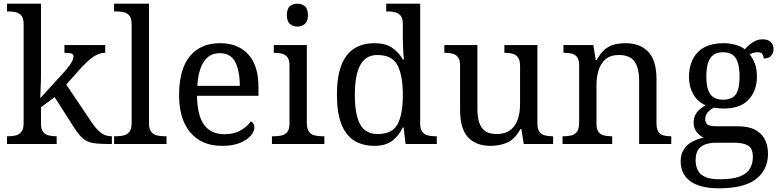

<svg xmlns="http://www.w3.org/2000/svg" viewBox="-20 -780 4222 1040"><path d="M18 0V-42H26Q49 -42 67.5 -47Q86 -52 97 -67.5Q108 -83 108 -114V-650Q108 -680 96.5 -694.5Q85 -709 66.5 -713.5Q48 -718 26 -718H18V-760H202V-374Q202 -361 201.5 -340Q201 -319 200 -298Q199 -277 198.5 -262.5Q198 -248 198 -248L323 -385Q345 -409 356.5 -425.5Q368 -442 373 -453.5Q378 -465 378 -474Q378 -487 366 -490.5Q354 -494 329 -494V-536H550V-494Q533 -494 516 -488Q499 -482 482 -470Q465 -458 447 -440.5Q429 -423 409 -401L339 -322L472 -124Q498 -84 523.5 -63Q549 -42 583 -42H586V0H572Q529 0 500 -3Q471 -6 451.5 -15.5Q432 -25 414.5 -44.5Q397 -64 376 -97L276 -254L202 -199V-109Q202 -80 213.5 -65.5Q225 -51 243.5 -46.5Q262 -42 284 -42H287V0Z M598 0V-42H611Q634 -42 652.5 -47Q671 -52 682 -67.5Q693 -83 693 -114V-650Q693 -680 681.5 -694.5Q670 -709 651.5 -713.5Q633 -718 611 -718H598V-760H787V-114Q787 -83 798 -67.5Q809 -52 828 -47Q847 -42 869 -42H882V0Z M1182 10Q1073 10 1011.5 -62Q950 -134 950 -264Q950 -404 1008 -475Q1066 -546 1172 -546Q1269 -546 1324.5 -486Q1380 -426 1380 -307V-261H1047Q1049 -152 1086.5 -102.5Q1124 -53 1196 -53Q1248 -53 1284.5 -74.5Q1321 -96 1339 -123Q1346 -120 1352 -111Q1358 -102 1358 -89Q1358 -69 1339 -46Q1320 -23 1281 -6.5Q1242 10 1182 10ZM1279 -315Q1279 -395 1254.5 -443.5Q1230 -492 1170 -492Q1115 -492 1084.5 -446.5Q1054 -401 1049 -315Z M1453 0V-42H1466Q1488 -42 1506.5 -46.5Q1525 -51 1536.5 -65.5Q1548 -80 1548 -109V-426Q1548 -456 1536.5 -470.5Q1525 -485 1506.5 -489.5Q1488 -494 1466 -494H1463V-536H1642V-114Q1642 -83 1653 -67.5Q1664 -52 1683 -47Q1702 -42 1724 -42H1737V0ZM1591 -636Q1567 -636 1550.5 -650Q1534 -664 1534 -698Q1534 -733 1550.5 -746.5Q1567 -760 1591 -760Q1614 -760 1631 -746.5Q1648 -733 1648 -698Q1648 -664 1631 -650Q1614 -636 1591 -636Z M2009 10Q1943 10 1897.5 -19Q1852 -48 1828.5 -109.5Q1805 -171 1805 -267Q1805 -364 1828.5 -425.5Q1852 -487 1897.5 -516.5Q1943 -546 2009 -546Q2067 -546 2103.5 -521.5Q2140 -497 2162 -458H2168Q2165 -483 2163.5 -513.5Q2162 -544 2162 -568V-650Q2162 -680 2150.5 -694.5Q2139 -709 2120.5 -713.5Q2102 -718 2080 -718H2072V-760H2256V-110Q2256 -81 2267.5 -66Q2279 -51 2297.5 -46.5Q2316 -42 2338 -42H2346V0H2177L2166 -90H2162Q2140 -44 2104 -17Q2068 10 2009 10ZM2026 -54Q2104 -54 2133 -106.5Q2162 -159 2162 -267Q2162 -371 2133 -426.5Q2104 -482 2025 -482Q1981 -482 1954 -457Q1927 -432 1914.5 -384Q1902 -336 1902 -266Q1902 -160 1930.5 -107Q1959 -54 2026 -54Z M2637 10Q2558 10 2515 -36.5Q2472 -83 2472 -186V-426Q2472 -456 2460.5 -470.5Q2449 -485 2430.5 -489.5Q2412 -494 2390 -494H2387V-536H2566V-191Q2566 -148 2575.5 -117Q2585 -86 2608 -70Q2631 -54 2671 -54Q2715 -54 2743 -74.5Q2771 -95 2784 -131.5Q2797 -168 2797 -216V-422Q2797 -454 2786 -469Q2775 -484 2756.5 -489Q2738 -494 2715 -494H2712V-536H2891V-109Q2891 -80 2902.5 -65.5Q2914 -51 2932.5 -46.5Q2951 -42 2973 -42H2976V0H2817L2804 -81H2799Q2768 -25 2727 -7.5Q2686 10 2637 10Z M3027 0V-42H3035Q3058 -42 3076.5 -47Q3095 -52 3106 -67.5Q3117 -83 3117 -114V-426Q3117 -456 3106 -470.5Q3095 -485 3077 -489.5Q3059 -494 3037 -494H3032V-536H3194L3207 -455H3212Q3233 -493 3256.5 -512.5Q3280 -532 3308 -539Q3336 -546 3368 -546Q3447 -546 3491.5 -499.5Q3536 -453 3536 -350V-114Q3536 -83 3545.5 -67.5Q3555 -52 3572 -47Q3589 -42 3611 -42H3616V0H3442V-345Q3442 -410 3417.5 -446Q3393 -482 3332 -482Q3287 -482 3260.5 -459.5Q3234 -437 3222.5 -400Q3211 -363 3211 -320V-109Q3211 -80 3222 -65.5Q3233 -51 3251 -46.5Q3269 -42 3291 -42H3296V0Z M3875 240Q3771 240 3719 201.5Q3667 163 3667 94Q3667 55 3684.5 28.5Q3702 2 3730.5 -13Q3759 -28 3792 -34Q3772 -43 3754.5 -63.5Q3737 -84 3737 -116Q3737 -146 3752.5 -168Q3768 -190 3802 -210Q3759 -228 3735.5 -269.5Q3712 -311 3712 -361Q3712 -447 3759 -496.5Q3806 -546 3900 -546Q3936 -546 3968 -536Q4000 -526 4014 -513Q4024 -524 4038 -536.5Q4052 -549 4070.5 -558Q4089 -567 4111 -567Q4141 -567 4155.5 -551.5Q4170 -536 4170 -515Q4170 -494 4157.5 -478.5Q4145 -463 4117 -463Q4117 -474 4110.5 -485.5Q4104 -497 4084 -497Q4071 -497 4061 -494Q4051 -491 4041 -485Q4058 -464 4069 -435.5Q4080 -407 4080 -364Q4080 -290 4035.5 -241Q3991 -192 3900 -192Q3888 -192 3872.5 -193.5Q3857 -195 3847 -197Q3828 -187 3814 -172Q3800 -157 3800 -134Q3800 -116 3811.5 -106Q3823 -96 3862 -96H3975Q4035 -96 4071 -76.5Q4107 -57 4123.5 -23.5Q4140 10 4140 53Q4140 139 4075.5 189.5Q4011 240 3875 240ZM3877 191Q3949 191 3988 175.5Q4027 160 4042.5 132.5Q4058 105 4058 70Q4058 24 4032 8.5Q4006 -7 3956 -7H3858Q3830 -7 3805 0.5Q3780 8 3764 28Q3748 48 3748 88Q3748 117 3759 140.5Q3770 164 3798 177.5Q3826 191 3877 191ZM3897 -240Q3930 -240 3949.5 -253Q3969 -266 3977.5 -294Q3986 -322 3986 -365Q3986 -410 3977 -439.5Q3968 -469 3948.5 -483Q3929 -497 3896 -497Q3864 -497 3844 -482.5Q3824 -468 3815 -438.5Q3806 -409 3806 -364Q3806 -300 3827.5 -270Q3849 -240 3897 -240Z"/></svg>

Font: Noto Serif Thai
Style: Regular
Weight: 400
Designer: Monotype Design Team
Foundry: Monotype Imaging Inc.
Version: Version 2.001